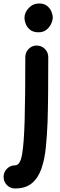

<svg xmlns="http://www.w3.org/2000/svg" viewBox="-92 -796 338 1083"><path d="M115.2 -539.1Q142.1 -539.1 161.1 -520Q180.2 -501 180.2 -474.1Q180.2 -361.8 179.4 -270.8Q178.7 -179.7 176.3 -107.4Q173.3 -31.7 166.5 35.9Q159.7 103.5 141.6 155.5Q123.5 207.5 88.1 237.3Q52.7 267.1 -7.3 267.1Q-34.2 267.1 -53 248Q-71.8 229 -71.8 202.1Q-71.8 175.3 -53 156Q-34.2 136.7 -7.3 136.7Q21.5 136.7 32.2 76.9Q43 17.1 46.9 -112.8Q48.8 -182.6 49.8 -272.2Q50.8 -361.8 50.8 -474.1Q50.8 -501 69.6 -520Q88.4 -539.1 115.2 -539.1ZM45.9 -694.8Q45.9 -725.1 70.1 -750.7Q94.2 -776.4 128.4 -776.4Q156.7 -776.4 173.6 -762.7Q190.4 -749 198 -730.7Q205.6 -712.4 205.6 -698.2Q205.6 -681.6 196.5 -661.9Q187.5 -642.1 169.7 -627.9Q151.9 -613.8 126 -613.8Q95.2 -613.8 77.6 -628.2Q60.1 -642.6 53 -661.6Q45.9 -680.7 45.9 -694.8Z"/></svg>

Font: Mikhak-FD Bold
Style: Regular
Weight: 700
Designer: Amin Abedi
Version: Version 3.3